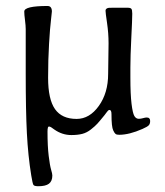

<svg xmlns="http://www.w3.org/2000/svg" viewBox="-20 -443 553 645"><path d="M418 -216.3V-182.6Q418 -126 421.9 -94.2Q425.8 -62.5 431.4 -53.2Q437 -43.9 446.3 -43.9Q453.1 -43.9 460.7 -46.1Q468.3 -48.3 472.7 -48.3Q484.4 -48.3 484.4 -36.6Q484.4 -26.9 479.7 -22Q475.1 -17.1 458.5 -9.8Q414.1 9.8 380.4 9.8Q372.1 9.8 368.4 7.1Q364.7 4.4 360.4 -4.9Q354.5 -16.6 354.5 -59.6Q354.5 -73.7 347.7 -73.7Q346.2 -73.7 345 -73Q343.8 -72.3 342.3 -70.6Q340.8 -68.8 339.4 -67.1Q337.9 -65.4 335.7 -62.3Q333.5 -59.1 331.5 -56.6Q314.9 -36.1 307.1 -27.6Q299.3 -19 285.4 -8.1Q271.5 2.9 256.1 6.8Q240.7 10.7 219.7 10.7Q189 10.7 162.6 -7.8Q155.3 -13.2 152.3 -15.1Q149.4 -17.1 145.8 -17.8Q142.1 -18.6 140.9 -14.2Q139.6 -9.8 139.6 -1Q139.6 48.8 143.6 80.8Q147.5 112.8 151.6 126.7Q155.8 140.6 155.8 146.5Q155.8 165.5 144.5 174.1Q133.3 182.6 108.9 182.6Q95.2 182.6 92.3 178.2Q89.4 173.8 85 146.5Q74.2 80.1 70.3 4.4Q66.4 -71.3 66.4 -194.8V-345.2Q66.4 -356.4 64 -375.2Q61.5 -394 61.5 -404.3Q61.5 -422.9 139.6 -422.9Q154.3 -422.9 154.3 -404.3L151.4 -377Q147.9 -349.1 144.8 -296.1Q141.6 -243.2 141.6 -181.6Q141.6 -109.4 164.8 -76.4Q188 -43.5 237.3 -43.5Q280.8 -43.5 312 -87.2Q343.3 -130.9 343.3 -194.8Q343.3 -209 344 -244.4Q344.7 -279.8 344.7 -297.4Q344.7 -331.5 339.6 -366Q334.5 -400.4 334.5 -407.2Q334.5 -411.6 338.1 -414.1Q341.8 -416.5 345.9 -416.7Q350.1 -417 358.4 -417H408.7Q418 -417 421.1 -413.6Q424.3 -410.2 424.3 -397Q424.3 -377.9 421.1 -315.9Q418 -253.9 418 -216.3Z"/></svg>

Font: Cooper*
Style: Regular
Weight: 400
Designer: Owen Earl
Foundry: indestructible type*
Version: Version 0.001